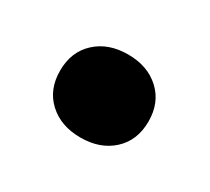

<svg xmlns="http://www.w3.org/2000/svg" viewBox="-48 -206 311 285"><g transform="rotate(30 107.0 -64.0)"><path d="M107.1 7.7Q73.4 7.7 52.4 -11.7Q31.4 -31.1 31.4 -63.4Q31.4 -95.7 52.4 -115.1Q73.4 -134.6 107.1 -134.6Q140.9 -134.6 161.9 -115.1Q182.9 -95.7 182.9 -63.4Q182.9 -31.1 161.9 -11.7Q140.9 7.7 107.1 7.7Z"/></g></svg>

Font: Mona Sans ExtraLight
Style: Regular
Weight: 200
Designer: Deni Anggara
Foundry: GitHub
Version: Version 2.000